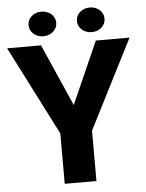

<svg xmlns="http://www.w3.org/2000/svg" viewBox="-59 -928 742 975"><g transform="rotate(-5 312.0 -440.5)"><path d="M172.4 -710.9 311.5 -394.5 451.7 -710.9H623.5L392.6 -256.8V0H231V-256.8L-0.5 -710.9ZM118.2 -818.4Q118.2 -845.2 138.7 -863.3Q159.2 -881.3 188.5 -881.3Q218.3 -881.3 238.8 -863.3Q259.3 -845.2 259.3 -818.4Q259.3 -792 238.8 -773.9Q218.3 -755.9 188.5 -755.9Q159.2 -755.9 138.7 -773.9Q118.2 -792 118.2 -818.4ZM364.7 -818.4Q364.7 -844.7 385.3 -862.8Q405.8 -880.9 435.1 -880.9Q464.8 -880.9 485.1 -862.8Q505.4 -844.7 505.4 -818.4Q505.4 -791.5 485.1 -773.4Q464.8 -755.4 435.1 -755.4Q405.8 -755.4 385.3 -773.4Q364.7 -791.5 364.7 -818.4Z"/></g></svg>

Font: Vazirmatn UI ExtraBold
Style: Regular
Weight: 800
Designer: Saber Rastikerdar
Foundry: Saber Rastikerdar
Version: Version 33.003